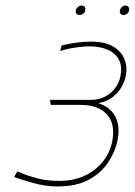

<svg xmlns="http://www.w3.org/2000/svg" viewBox="-20 -661 486 692"><path d="M274 -641Q267 -641 261 -636Q255 -631 253 -623Q252 -616 255.5 -611.5Q259 -607 266 -607Q274 -607 280 -611.5Q286 -616 287 -623Q289 -631 285.5 -636Q282 -641 274 -641ZM432 -641Q425 -641 419.5 -636Q414 -631 412 -623Q411 -616 414.5 -611.5Q418 -607 425 -607Q432 -607 438 -611.5Q444 -616 445 -623Q447 -631 443 -636Q439 -641 432 -641ZM197 -477Q211 -482 231 -486Q251 -490 271 -492Q291 -494 302 -494Q327 -494 350 -488Q373 -482 389.5 -469Q406 -456 413 -435.5Q420 -415 414 -386Q409 -361 394 -342Q379 -323 357 -312Q335 -301 308 -301H160L163 -283H269Q305 -283 329.5 -273Q354 -263 368.5 -245Q383 -227 386.5 -202.5Q390 -178 384 -149Q375 -108 349 -76.5Q323 -45 283.5 -27Q244 -9 194 -9Q150 -9 115.5 -18Q81 -27 61.5 -35.5Q42 -44 42 -43L31 -23Q59 -13 101.5 -1Q144 11 187 11Q256 11 300.5 -13.5Q345 -38 370 -76Q395 -114 403 -152Q414 -205 396 -240Q378 -275 335 -289Q368 -296 388.5 -313Q409 -330 419.5 -350Q430 -370 433 -386Q440 -418 429 -446.5Q418 -475 388.5 -493Q359 -511 308 -511Q283 -511 256.5 -507.5Q230 -504 202 -497Z"/></svg>

Font: Advent Pro Thin
Style: Italic
Weight: 250
Italic angle: -12°
Version: Version 3.000